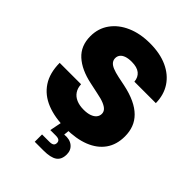

<svg xmlns="http://www.w3.org/2000/svg" viewBox="-263 -865 1196 1196"><g transform="rotate(45 334.5 -267.0)"><path d="M342.8 9.3Q247.1 9.3 176.8 -19Q106.4 -47.4 67.9 -105.7Q29.3 -164.1 28.8 -253.4H217.3Q218.8 -221.2 233.9 -198.5Q249 -175.8 276.1 -164.1Q303.2 -152.3 340.8 -152.3Q372.6 -152.3 394.5 -160.2Q416.5 -168 428 -182.1Q439.5 -196.3 439.5 -214.4Q439.5 -231 428.5 -243.7Q417.5 -256.3 393.3 -266.6Q369.1 -276.9 328.1 -284.7L255.4 -300.3Q157.2 -320.8 101.8 -371.1Q46.4 -421.4 46.4 -505.9Q46.4 -575.2 84 -627.4Q121.6 -679.7 188 -708.7Q254.4 -737.8 341.3 -737.8Q429.7 -737.8 494.1 -708.3Q558.6 -678.7 593.8 -625.2Q628.9 -571.8 629.9 -499.5H440.9Q438 -535.6 413.6 -555.7Q389.2 -575.7 341.8 -575.7Q312 -575.7 292 -568.6Q272 -561.5 262.2 -548.6Q252.4 -535.6 252.4 -519Q252.4 -502 262.5 -489Q272.5 -476.1 294.7 -466.8Q316.9 -457.5 351.6 -450.2L411.1 -438Q471.7 -425.3 515.1 -404.8Q558.6 -384.3 586.4 -356.4Q614.3 -328.6 627.4 -293.7Q640.6 -258.8 640.6 -216.8Q640.6 -144.5 605 -94Q569.3 -43.5 502.9 -17.1Q436.5 9.3 342.8 9.3ZM266.6 204.1V139.6H331.1Q351.6 139.6 360.8 132.8Q370.1 126 370.1 111.3Q370.1 97.2 360.8 90.6Q351.6 84 331.1 84H283.7L304.2 -19.5H369.1V0L364.7 42.5Q409.7 37.6 436.8 59.1Q463.9 80.6 463.9 118.2Q463.9 164.1 435.1 184.1Q406.2 204.1 343.8 204.1Z"/></g></svg>

Font: Inter 17pt Black
Style: Regular
Weight: 900
Version: Version 4.001;git-66647c0bb